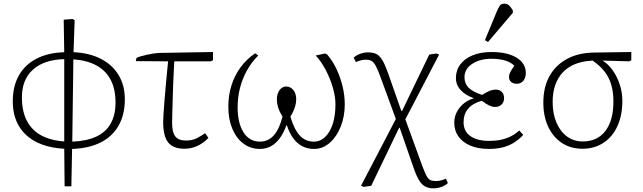

<svg xmlns="http://www.w3.org/2000/svg" viewBox="-20 -802 3524 1052"><path d="M334 219 332 13Q242 8 179 -24Q116 -56 83 -112.5Q50 -169 50 -247Q50 -329 83 -388Q116 -447 179 -480Q242 -513 332 -516L329 -694L377 -698L389 -692L383 -516Q470 -512 533 -479.5Q596 -447 630 -390.5Q664 -334 664 -258Q664 -174 630 -114Q596 -54 531.5 -21.5Q467 11 375 14L371 219ZM332 -27V-478Q221 -475 160.5 -420.5Q100 -366 100 -268Q100 -157 158.5 -96Q217 -35 332 -27ZM376 -26Q455 -29 507.5 -53.5Q560 -78 586.5 -125Q613 -172 613 -240Q613 -313 587 -363.5Q561 -414 510 -442.5Q459 -471 382 -477Z M991 13Q929 13 901.5 -21.5Q874 -56 874 -134Q874 -148 876 -179Q878 -210 881.5 -254Q885 -298 890 -352Q895 -406 901 -466L724 -467L728 -485Q738 -490 753 -494Q768 -498 785 -502Q802 -506 818.5 -508.5Q835 -511 849 -512L1147 -517V-472L1135 -466H935Q934 -444 932 -409Q930 -374 928.5 -332.5Q927 -291 926 -251Q925 -211 924 -178Q923 -145 923 -128Q923 -77 940.5 -54.5Q958 -32 998 -32Q1035 -32 1059 -45Q1083 -58 1104 -72L1122 -46Q1092 -16 1059.5 -1.5Q1027 13 991 13Z M1404 14Q1353 14 1314 -15Q1275 -44 1253 -96.5Q1231 -149 1231 -217Q1231 -279 1248 -333.5Q1265 -388 1298 -433Q1331 -478 1378 -510L1395 -498Q1358 -461 1333 -416Q1308 -371 1295 -320Q1282 -269 1282 -214Q1282 -127 1314.5 -76.5Q1347 -26 1404 -26Q1449 -26 1479.5 -59.5Q1510 -93 1528 -163Q1518 -179 1511 -194.5Q1504 -210 1500.5 -226Q1497 -242 1497 -258Q1497 -288 1511.5 -308Q1526 -328 1548 -328Q1572 -328 1587.5 -308.5Q1603 -289 1603 -257Q1603 -248 1601.5 -239Q1600 -230 1597.5 -220.5Q1595 -211 1591 -201.5Q1587 -192 1582 -182Q1577 -172 1571 -163Q1592 -92 1623 -59Q1654 -26 1699 -26Q1735 -26 1761.5 -51.5Q1788 -77 1803 -122.5Q1818 -168 1818 -230Q1818 -272 1804 -321Q1790 -370 1765.5 -417Q1741 -464 1710 -498L1762 -509L1773 -503Q1803 -468 1824 -423Q1845 -378 1857 -329Q1869 -280 1869 -230Q1869 -163 1846.5 -107.5Q1824 -52 1786 -19Q1748 14 1701 14Q1648 14 1610.5 -18.5Q1573 -51 1552 -115H1549Q1534 -73 1512.5 -44Q1491 -15 1464 -0.5Q1437 14 1404 14Z M2356 230Q2329 230 2310 220Q2291 210 2276 185.5Q2261 161 2246 117L2170 -102H2167L2014 216L1973 222L1958 216L2149 -150L2061 -390Q2048 -425 2037.5 -443.5Q2027 -462 2015 -468.5Q2003 -475 1983 -475Q1971 -475 1957.5 -471.5Q1944 -468 1930 -462L1918 -486Q1931 -499 1953 -507Q1975 -515 1997 -515Q2026 -515 2043.5 -505.5Q2061 -496 2075.5 -471.5Q2090 -447 2106 -402L2179 -194H2183L2332 -503L2372 -509L2386 -503L2201 -148L2293 105Q2307 142 2316.5 160.5Q2326 179 2337.5 184.5Q2349 190 2369 190Q2380 190 2393.5 187Q2407 184 2423 177L2434 201Q2421 214 2399 222Q2377 230 2356 230Z M2659 14Q2601 14 2558.5 -3.5Q2516 -21 2492.5 -53.5Q2469 -86 2469 -130Q2469 -175 2499 -212.5Q2529 -250 2576 -263V-264Q2530 -280 2504 -308.5Q2478 -337 2478 -374Q2478 -417 2502 -449Q2526 -481 2570 -499Q2614 -517 2673 -517Q2760 -517 2810.5 -486Q2861 -455 2861 -402Q2861 -376 2847.5 -359.5Q2834 -343 2812 -343Q2792 -343 2780.5 -353Q2769 -363 2769 -380Q2769 -388 2771.5 -396Q2774 -404 2780.5 -415Q2787 -426 2798 -442Q2779 -461 2747.5 -470.5Q2716 -480 2673 -480Q2609 -480 2567 -452Q2525 -424 2525 -379Q2525 -344 2547.5 -321.5Q2570 -299 2621 -282Q2649 -299 2664.5 -305Q2680 -311 2695 -311Q2717 -311 2729.5 -298.5Q2742 -286 2742 -264Q2742 -243 2728.5 -229.5Q2715 -216 2692 -216Q2678 -216 2661.5 -223.5Q2645 -231 2620 -250Q2570 -236 2545 -206.5Q2520 -177 2520 -132Q2520 -83 2557 -56.5Q2594 -30 2661 -30Q2695 -30 2724 -36Q2753 -42 2778 -54.5Q2803 -67 2825 -87L2847 -63Q2823 -37 2794.5 -19.5Q2766 -2 2732.5 6Q2699 14 2659 14ZM2654 -572 2637 -582 2702 -739Q2711 -760 2718.5 -771Q2726 -782 2744 -782Q2758 -782 2768 -773.5Q2778 -765 2790 -745V-732Z M3171 13Q3107 13 3059 -18.5Q3011 -50 2984 -107Q2957 -164 2957 -240Q2957 -324 2990.5 -384.5Q3024 -445 3086.5 -479Q3149 -513 3235 -514L3439 -517V-472L3428 -466L3283 -470V-469Q3314 -450 3338 -415.5Q3362 -381 3376 -338Q3390 -295 3390 -250Q3390 -170 3363 -111Q3336 -52 3286.5 -19.5Q3237 13 3171 13ZM3173 -27Q3253 -27 3297 -84.5Q3341 -142 3341 -246Q3341 -322 3314.5 -375Q3288 -428 3227 -470L3215 -469Q3115 -462 3061.5 -403Q3008 -344 3008 -243Q3008 -179 3029 -130Q3050 -81 3087 -54Q3124 -27 3173 -27Z"/></svg>

Font: Literata ExtraLight
Style: Regular
Weight: 250
Designer: Latin by Veronika Burian and Jose Scaglione. Greek by Irene Vlachou. Cyrillic by Vera Evstafieva.
Foundry: TypeTogether
Version: Version 3.103;gftools[0.9.29]